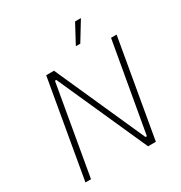

<svg xmlns="http://www.w3.org/2000/svg" viewBox="-204 -1047 1129 1195"><g transform="rotate(-30 360.5 -450.0)"><path d="M63 0H103L215 -643H225L513 0H569L691 -700H651L538 -58H528L241 -700H185ZM550 -900H508L435 -764H467Z"/></g></svg>

Font: Fixel Display ExtraLight
Style: Italic
Weight: 200
Italic angle: -10°
Designer: AlfaBravo + MacPaw
Foundry: Kyrylo Tkachov, Marchela Mozhyna, Serhii Makarenko, Maria Weinstein, Zakhar Kryvoshyya
Version: Version 1.210;Glyphs 3.2 (3217)